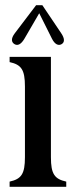

<svg xmlns="http://www.w3.org/2000/svg" viewBox="-20 -719 292 739"><path d="M17 0H235V-20C190 -30 176 -49 176 -114V-500H17V-480C62 -470 76 -451 76 -386V-114C76 -49 62 -30 17 -20ZM36 -549C48 -542 61 -548 74 -570L131 -668L180 -570C191 -548 205 -542 217 -549C229 -556 230 -570 215 -592L143 -699H119L37 -591C21 -570 24 -556 36 -549Z"/></svg>

Font: RL Madena
Style: Regular
Weight: 400
Designer: I Kadek Wantara Putra
Foundry: Roughlines ID
Version: Version 1.000;Glyphs 3.1.2 (3151)